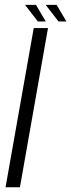

<svg xmlns="http://www.w3.org/2000/svg" viewBox="-20 -794 302 814"><path d="M3.5 0 123 -675H183.5L64.5 0ZM228 -703 173.5 -773.5H220L261.5 -703ZM140.5 -703 86 -773.5H132.5L174 -703Z"/></svg>

Font: Anybody Light
Style: Italic
Weight: 300
Italic angle: -10°
Designer: Tyler Finck
Foundry: Etcetera Type Company
Version: Version 1.010; ttfautohint (v1.8.3) -l 8 -r 50 -G 200 -x 14 